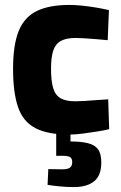

<svg xmlns="http://www.w3.org/2000/svg" viewBox="-20 -534 491 779"><path d="M262 12Q173 12 123 -14.5Q73 -41 53 -100Q33 -159 33 -255Q33 -352 56 -408.5Q79 -465 129.5 -489.5Q180 -514 262 -514Q285 -514 314 -511Q343 -508 372 -503Q401 -498 422 -493L417 -371Q397 -373 372 -375Q347 -377 324 -378.5Q301 -380 287 -380Q249 -380 227 -368Q205 -356 196 -328.5Q187 -301 187 -255Q187 -207 195.5 -177.5Q204 -148 225.5 -135.5Q247 -123 287 -123Q301 -123 324.5 -124.5Q348 -126 373.5 -128Q399 -130 419 -131L423 -10Q403 -5 374.5 -0.5Q346 4 316 8Q286 12 262 12ZM280 225Q250 225 220 222Q190 219 173 216L176 152Q182 152 201 152.5Q220 153 232 153Q255 153 264 146Q273 139 273 124Q273 108 263.5 103Q254 98 232 98H208V-6H266V40Q309 40 337 47Q365 54 378 72Q391 90 391 125Q391 178 362 201.5Q333 225 280 225Z"/></svg>

Font: Cairo Play ExtraBold
Style: Regular
Weight: 800
Version: Version 3.119